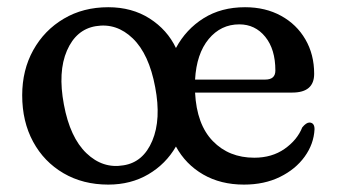

<svg xmlns="http://www.w3.org/2000/svg" viewBox="-20 -500 944 532"><path d="M280 -480Q345.5 -480 394.5 -448.8Q443.5 -417.5 467.5 -367Q495.5 -419 544.2 -449.5Q593 -480 659 -480Q715.5 -480 758.8 -456.2Q802 -432.5 826.2 -390.8Q850.5 -349 850.5 -295.5Q850.5 -243.5 790 -243.5H520.5Q525 -155 569.8 -109Q614.5 -63 684.5 -63Q733.5 -63 768.5 -87.5Q803.5 -112 817.5 -147Q828.5 -160.5 837.5 -160.5Q851.5 -160 851.5 -142Q849.5 -101 824.2 -66Q799 -31 755.8 -9.8Q712.5 11.5 656 11.5Q591.5 11.5 543 -16.5Q494.5 -44.5 467.5 -94Q439.5 -45.5 391 -17Q342.5 11.5 280 11.5Q210 11.5 156 -20Q102 -51.5 71.8 -107.2Q41.5 -163 41.5 -236Q41.5 -306 72.2 -361.2Q103 -416.5 156.8 -448.2Q210.5 -480 280 -480ZM643 -432.5Q592 -432.5 558.2 -391.8Q524.5 -351 520.5 -279.5H715Q743 -279.5 743 -304.5Q743 -363.5 715 -398Q687 -432.5 643 -432.5ZM322.5 -42Q377 -50.5 402 -110Q427 -169.5 410 -258.5Q393 -350 348 -393.5Q303 -437 245.5 -427.5Q191 -418.5 165.5 -359.8Q140 -301 157 -210.5Q174 -119 219.5 -75.5Q265 -32 322.5 -42Z"/></svg>

Font: Fraunces 9pt S050
Style: Regular
Weight: 400
Version: Version 1.000; ttfautohint (v1.8.3)